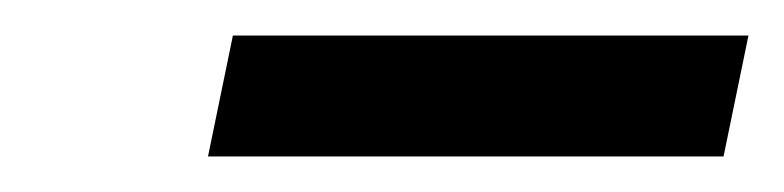

<svg xmlns="http://www.w3.org/2000/svg" viewBox="-20 -643 441 108"><path d="M387 -555H97L111 -623H401Z"/></svg>

Font: STIX Two Text SemiBold
Style: Italic
Weight: 600
Italic angle: -12°
Designer: Ross Mills, John Hudson & Paul Hanslow, Tiro Typeworks Ltd; with prior portions MicroPress Inc. and Coen Hoffman, Elsevi
Foundry: Tiro Typeworks Ltd
Version: Version 2.13 b171